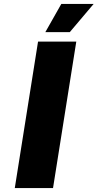

<svg xmlns="http://www.w3.org/2000/svg" viewBox="-20 -954 495 974"><path d="M55 0 173 -743H367L249 0ZM210 -791 291 -934H455L334 -791Z"/></svg>

Font: Exo Thin Black
Style: Italic
Weight: 900
Italic angle: -9°
Version: Version 2.000